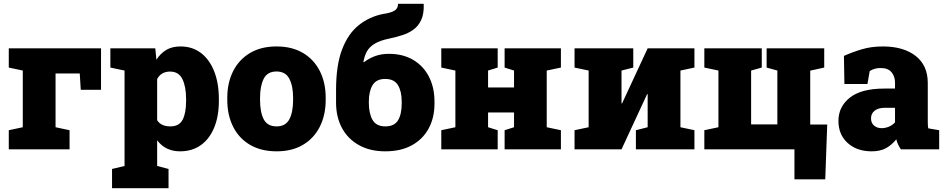

<svg xmlns="http://www.w3.org/2000/svg" viewBox="-20 -781 4939 1004"><path d="M25.9 0V-100.1L99.1 -115.7V-412.1L25.9 -427.7V-528.3H508.3V-311.5H402.3L397 -397H270.5V-115.7L343.8 -100.1V0Z M565.9 203.1V102.5L631.3 86.9V-412.1L557.1 -427.7V-528.3H792L797.9 -468.8Q819.3 -502 849.6 -520Q879.9 -538.1 923.8 -538.1Q986.3 -538.1 1031.2 -503.7Q1076.2 -469.2 1100.3 -407.2Q1124.5 -345.2 1124.5 -263.2V-252.9Q1124.5 -173.8 1100.3 -114.5Q1076.2 -55.2 1030.8 -22.5Q985.4 10.3 921.4 10.3Q845.2 10.3 801.8 -47.4V86.9L861.3 102.5V203.1ZM870.6 -120.1Q917 -120.1 935.1 -155Q953.1 -189.9 953.1 -252.9V-263.2Q953.1 -328.1 933.8 -367.4Q914.6 -406.7 869.6 -406.7Q822.3 -406.7 801.8 -367.7V-152.3Q822.3 -120.1 870.6 -120.1Z M1426.8 10.3Q1345.2 10.3 1287.4 -23.7Q1229.5 -57.6 1199 -118.4Q1168.5 -179.2 1168.5 -259.3V-269Q1168.5 -348.1 1199 -408.7Q1229.5 -469.2 1287.1 -503.7Q1344.7 -538.1 1425.8 -538.1Q1507.3 -538.1 1564.7 -503.9Q1622.1 -469.7 1652.6 -409.2Q1683.1 -348.6 1683.1 -269V-259.3Q1683.1 -179.7 1652.6 -118.9Q1622.1 -58.1 1564.7 -23.9Q1507.3 10.3 1426.8 10.3ZM1426.8 -120.1Q1473.6 -120.1 1493.2 -157.5Q1512.7 -194.8 1512.7 -259.3V-269Q1512.7 -331.5 1492.9 -369.4Q1473.1 -407.2 1425.8 -407.2Q1378.4 -407.2 1359.1 -369.4Q1339.8 -331.5 1339.8 -269V-259.3Q1339.8 -194.3 1359.1 -157.2Q1378.4 -120.1 1426.8 -120.1Z M1995.1 10.3Q1914.1 10.3 1856.2 -22.5Q1798.3 -55.2 1767.8 -112.5Q1737.3 -169.9 1737.3 -244.1V-311.5Q1737.3 -439.9 1768.8 -522.5Q1800.3 -605 1856 -649.4Q1911.6 -693.8 1983.4 -708Q2022 -713.4 2041.7 -724.6Q2061.5 -735.8 2061.5 -761.2H2194.3L2195.8 -758.3Q2197.3 -708 2182.4 -676.3Q2167.5 -644.5 2141.8 -626Q2116.2 -607.4 2083.7 -597.2Q2051.3 -586.9 2017.1 -579.6Q1966.8 -569.3 1939 -552.2Q1911.1 -535.2 1898.4 -511.7Q1885.7 -488.3 1880.4 -457.5L1882.3 -455.1Q1908.2 -475.1 1940.4 -487.3Q1972.7 -499.5 2013.7 -499.5Q2086.9 -499.5 2140.4 -468Q2193.8 -436.5 2222.9 -380.1Q2252 -323.7 2252 -249.5V-239.3Q2252 -165 2221.4 -108.9Q2190.9 -52.7 2133.5 -21.2Q2076.2 10.3 1995.1 10.3ZM1995.1 -120.1Q2042 -120.1 2061.3 -151.9Q2080.6 -183.6 2080.6 -239.3V-249.5Q2080.6 -303.2 2061 -335.7Q2041.5 -368.2 1994.1 -368.2Q1947.8 -368.2 1928.2 -335.7Q1908.7 -303.2 1908.7 -249.5V-244.1Q1908.7 -187.5 1928.2 -153.8Q1947.8 -120.1 1995.1 -120.1Z M2287.6 0V-100.1L2361.3 -115.7V-412.1L2287.6 -427.7V-528.3H2582.5V-427.7L2532.2 -412.1V-323.7H2668V-412.1L2618.7 -427.7V-528.3H2913.1V-427.7L2838.9 -412.1V-115.7L2913.1 -100.1V0H2618.7V-100.1L2668 -115.7V-192.9H2532.2V-115.7L2582.5 -100.1V0Z M2984.4 0V-100.1L3058.1 -115.7V-412.1L2984.4 -427.7V-528.3H3291.5V-427.7L3230 -412.1V-240.7L3232.9 -240.2L3366.7 -528.3H3611.3V-427.7L3538.1 -412.1V-115.7L3611.3 -100.1V0H3305.2V-100.1L3366.7 -115.7V-288.6H3363.8L3230 0Z M4134.3 156.7V0H3663.1V-100.1L3736.8 -115.7V-412.1L3663.1 -427.7V-528.3H3963.4V-427.7L3907.7 -412.1V-130.4H4044.9V-412.1L3988.8 -427.7V-528.3H4290V-427.7L4216.8 -411.6V-129.9H4305.7L4295.4 156.7Z M4537.6 10.3Q4460.9 10.3 4412.6 -33.2Q4364.3 -76.7 4364.3 -148.9Q4364.3 -223.1 4424.1 -270.5Q4483.9 -317.9 4605 -317.9H4660.2V-349.1Q4660.2 -380.9 4642.1 -403.1Q4624 -425.3 4585 -425.3Q4552.2 -425.3 4527.8 -409.2L4516.1 -341.8H4395.5L4393.1 -488.8Q4438 -508.8 4487.1 -523.4Q4536.1 -538.1 4596.7 -538.1Q4704.6 -538.1 4768.1 -488.5Q4831.5 -439 4831.5 -347.2V-152.3Q4831.5 -141.1 4831.8 -130.4Q4832 -119.6 4834 -109.9L4891.1 -100.1V0H4690.9Q4684.6 -8.8 4677.2 -23.4Q4669.9 -38.1 4667 -52.7Q4643.1 -22.9 4613.3 -6.3Q4583.5 10.3 4537.6 10.3ZM4590.3 -110.8Q4608.9 -110.8 4627.7 -118.4Q4646.5 -126 4660.2 -141.1V-217.3H4606.9Q4572.3 -217.3 4553.5 -202.1Q4534.7 -187 4534.7 -162.1Q4534.7 -138.2 4550.3 -124.5Q4565.9 -110.8 4590.3 -110.8Z"/></svg>

Font: Roboto Slab Black
Style: Regular
Weight: 900
Designer: Google
Version: Version 2.000; ttfautohint (v1.8.1.43-b0c9)